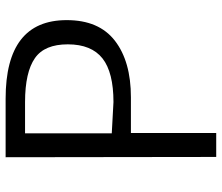

<svg xmlns="http://www.w3.org/2000/svg" viewBox="-72 -698 770 666"><g transform="rotate(-90 313.0 -365.0)"><path d="M101.6 0H184.6V-295.9H308.6C391.6 -295.9 457 -314.5 504.9 -351.6C552.7 -388.7 576.2 -444.3 576.2 -518.6C576.2 -660.2 485.4 -730.5 303.7 -730.5H100.6ZM183.6 -362.3V-663.1H292C361.3 -663.1 412.1 -651.4 444.3 -628.9C476.6 -606.4 492.2 -568.4 492.2 -514.6C492.2 -460 475.6 -419.9 443.4 -394.5C411.1 -369.1 360.4 -356.4 292 -356.4Z"/></g></svg>

Font: Gen Shin Gothic P Normal
Style: Regular
Weight: 300
Designer: [Source Han Sans]
Ryoko NISHIZUKA  (kana & ideographs); Paul D. Hunt (Latin, Greek & Cyrillic); Wenlong ZHANG  (bopomofo
Version: Version 1.002.20150607